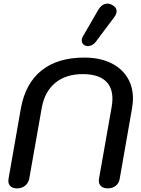

<svg xmlns="http://www.w3.org/2000/svg" viewBox="-20 -1027 778 1057"><path d="M26 -31Q26 -39 27 -43L95 -431Q120 -568 208.5 -639Q297 -710 444 -710Q526 -710 586.5 -682Q647 -654 679.5 -603Q712 -552 712 -484Q712 -461 707 -431L639 -43Q635 -18 617 -4Q599 10 573 10Q550 10 537 -1.5Q524 -13 524 -32Q524 -39 525 -43L594 -434Q599 -462 599 -483Q599 -550 557.5 -584.5Q516 -619 435 -619Q343 -619 284.5 -571Q226 -523 210 -434L141 -43Q136 -19 118 -4.5Q100 10 74 10Q51 10 38.5 -1Q26 -12 26 -31ZM430 -805Q430 -816 436 -826L520 -971Q541 -1007 571 -1007Q584 -1007 597 -1000Q622 -987 622 -965Q622 -951 610 -934L506 -795Q498 -785 486.5 -779Q475 -773 464 -773Q455 -773 445 -778Q430 -787 430 -805Z"/></svg>

Font: Kodchasan SemiBold
Style: Italic
Weight: 600
Italic angle: -10°
Version: Version 1.000; ttfautohint (v1.6)